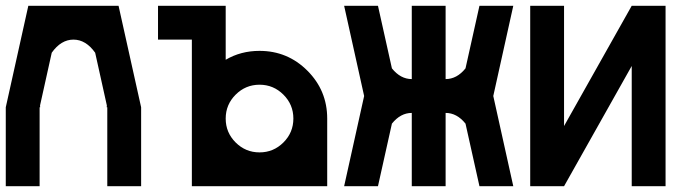

<svg xmlns="http://www.w3.org/2000/svg" viewBox="-20 -645 2384 665"><path d="M117.2 -273.4V0H0V-273.4L78.1 -625H390.6L468.8 -273.4V0H351.6V-273.4H349.6Q350.1 -276.4 350.1 -279.8L309.6 -462.4Q277.3 -507.8 234.4 -507.8Q191.4 -507.8 159.2 -462.4L118.7 -279.8Q118.7 -276.4 119.1 -273.4Z M878.9 -117.2Q927.2 -117.2 961.7 -151.6Q996.1 -186 996.1 -234.4Q996.1 -282.7 961.7 -317.1Q927.2 -351.6 878.9 -351.6Q830.6 -351.6 796.1 -317.1Q761.7 -282.7 761.7 -234.4Q761.7 -186 796.1 -151.6Q830.6 -117.2 878.9 -117.2ZM644.5 0V-507.8H527.3V-625H761.7V-438Q814 -468.8 878.9 -468.8Q976.1 -468.8 1044.7 -400.1Q1113.3 -331.5 1113.3 -234.4V0Z M1406.2 -253.9Q1367.2 -253.9 1337.4 -216.8L1289.1 0H1171.9L1241.2 -312.5L1171.9 -625H1289.1L1337.4 -408.2Q1367.2 -371.1 1406.2 -371.1V-625H1523.4V-371.1Q1562.5 -371.1 1592.3 -408.2L1640.6 -625H1757.8L1688.5 -312.5L1757.8 0H1640.6L1592.3 -216.8Q1562.5 -253.9 1523.4 -253.9V0H1406.2Z M2285.2 -625V0H2168V-416.5L1933.6 0H1816.4V-625H1933.6V-208.5L2168 -625Z"/></svg>

Font: Leporid
Style: Regular
Weight: 400
Designer: GGBotNet
Foundry: GGBotNet
Version: 1.00